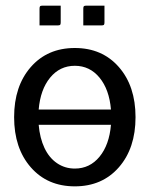

<svg xmlns="http://www.w3.org/2000/svg" viewBox="-20 -655 530 680"><path d="M275 -565V-624Q275 -631 277 -633Q279 -635 286 -635H350V-576Q350 -569 348 -567Q346 -565 339 -565ZM120 -565V-624Q120 -631 122 -633Q124 -635 131 -635H195V-576Q195 -569 193 -567Q191 -565 184 -565ZM89 -62.5Q30 -130 30 -240Q30 -350 89 -417.5Q148 -485 245 -485Q342 -485 401 -417.5Q460 -350 460 -240Q460 -130 401 -62.5Q342 5 245 5Q148 5 89 -62.5ZM117 -267H373Q367 -338 332.5 -380Q298 -422 245 -422Q192 -422 157.5 -380Q123 -338 117 -267ZM373 -213H117Q121 -166 137.5 -131Q154 -96 182 -77Q210 -58 245 -58Q298 -58 332.5 -100Q367 -142 373 -213Z"/></svg>

Font: Glametrix
Style: Bold
Weight: 700
Designer: gluk
Foundry: gluk
Version: Version 0.40